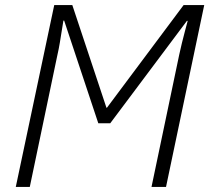

<svg xmlns="http://www.w3.org/2000/svg" viewBox="-20 -734 822 754"><path d="M42 0 193 -714H264L398 -311H400L701 -714H782L632 0H575L684 -520Q689 -543 694.5 -565.5Q700 -588 706 -610.5Q712 -633 717 -652H714L413 -250H366L232 -653H229Q226 -635 222.5 -613Q219 -591 215 -566.5Q211 -542 205 -516L97 0Z"/></svg>

Font: Noto Sans Display Light
Style: Italic
Weight: 300
Italic angle: -12°
Designer: Monotype Design Team
Foundry: Monotype Imaging Inc.
Version: Version 2.003